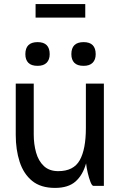

<svg xmlns="http://www.w3.org/2000/svg" viewBox="-20 -909 600 939"><path d="M154 -889H397V-823H154ZM104 -644Q104 -703 164 -703Q223 -703 223 -644Q223 -617 208 -602Q193 -587 164 -587Q133 -587 118.5 -602Q104 -617 104 -644ZM329 -644Q329 -703 389 -703Q448 -703 448 -644Q448 -617 433 -602Q418 -587 389 -587Q358 -587 343.5 -602Q329 -617 329 -644ZM145 -251Q145 -204 156.5 -163Q168 -122 194.5 -97Q221 -72 265 -72Q340 -72 370 -125.5Q400 -179 400 -283V-500H488V0H437Q430 0 422.5 -19Q415 -38 409 -64Q403 -90 401 -110Q385 -53 349.5 -21.5Q314 10 249 10Q179 10 137 -24.5Q95 -59 76 -118Q57 -177 57 -249V-500H145Z"/></svg>

Font: Haskoy Medium
Style: Regular
Weight: 500
Designer: Ertekin Erdin
Foundry: Ertekin Erdin
Version: Version 1.500; ttfautohint (v1.8.3)